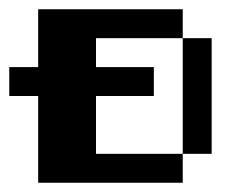

<svg xmlns="http://www.w3.org/2000/svg" viewBox="-20 -395 540 415"><path d="M62.5 -375H375V-312.5H187.5V-250H312.5V-187.5H187.5V-62.5H375V0H62.5V-187.5H0V-250H62.5ZM375 -312.5H437.5V-62.5H375Z"/></svg>

Font: Half Eighties
Style: Regular
Weight: 400
Monospace: yes
Designer: Jayvee Enaguas (HarvettFox96)
Version: 20191127.01dev02